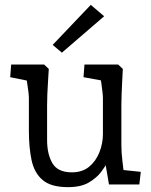

<svg xmlns="http://www.w3.org/2000/svg" viewBox="-20 -760 621 791"><path d="M260 11Q190 11 155.5 -18.5Q121 -48 110 -100.5Q99 -153 99 -221V-356Q99 -365 97 -382.5Q95 -400 91.5 -421Q88 -442 85 -459L121 -422L22 -442L26 -494H162L181 -476Q180 -455 178 -427Q176 -399 175 -372Q174 -345 174 -326V-183Q174 -125 196 -87.5Q218 -50 276 -50Q319 -50 347 -73Q375 -96 389.5 -132.5Q404 -169 404 -208V-356Q404 -365 402 -382.5Q400 -400 397 -421Q394 -442 391 -459L428 -423L324 -442L328 -494H467L486 -476Q485 -455 483.5 -427Q482 -399 481 -372Q480 -345 480 -326V-164Q480 -130 484.5 -95.5Q489 -61 492 -26L456 -63L560 -52L554 0H429L410 -111L420 -87Q414 -75 396.5 -51.5Q379 -28 346.5 -8.5Q314 11 260 11ZM235 -543 197 -575 354 -740 409 -693Z"/></svg>

Font: Andada Pro
Style: Regular
Weight: 400
Designer: Carolina Giovagnoli
Foundry: Huerta Tipografica
Version: Version 3.003